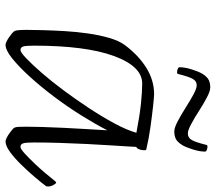

<svg xmlns="http://www.w3.org/2000/svg" viewBox="-63 -704 780 694"><g transform="rotate(90 327.0 -357.0)"><path d="M142 13Q138 13 130.5 9.5Q123 6 115 0.5Q107 -5 100.5 -10.5Q94 -16 92 -20Q88 -28 88 -63Q88 -86 89 -122.5Q90 -159 92.5 -201.5Q95 -244 101 -285.5Q107 -327 117 -361.5Q127 -396 142 -417Q179 -467 224.5 -495.5Q270 -524 320 -524Q329 -524 362 -520.5Q395 -517 438 -511Q481 -505 519 -496Q520 -496 521.5 -495Q523 -494 523 -490Q523 -477 519 -468.5Q515 -460 511 -460Q511 -457 509.5 -432.5Q508 -408 505.5 -368.5Q503 -329 500.5 -281Q498 -233 496.5 -183Q495 -133 495 -89Q495 -58 498.5 -49.5Q502 -41 511 -41Q518 -41 534.5 -56Q551 -71 571 -92Q591 -113 608 -133.5Q625 -154 633 -164Q635 -166 636.5 -168Q638 -170 640 -170Q643 -170 648.5 -160.5Q654 -151 654 -141Q654 -138 653.5 -135.5Q653 -133 651 -131Q639 -115 618.5 -91Q598 -67 574.5 -43Q551 -19 529 -3Q507 13 491 13Q487 13 479.5 9.5Q472 6 464 0.5Q456 -5 449.5 -10.5Q443 -16 441 -20Q439 -25 438.5 -35.5Q438 -46 438 -63Q438 -85 439 -120Q440 -155 442 -196Q444 -237 446.5 -278.5Q449 -320 451 -355Q429 -312 397.5 -261.5Q366 -211 329.5 -162.5Q293 -114 257 -74.5Q221 -35 191 -11Q161 13 142 13ZM161 -41Q169 -41 191 -62Q213 -83 243.5 -118Q274 -153 307 -197.5Q340 -242 371 -289Q402 -336 426 -380.5Q450 -425 460 -460Q398 -472 354.5 -476.5Q311 -481 282 -481Q220 -481 182.5 -379Q145 -277 145 -89Q145 -58 148.5 -49.5Q152 -41 161 -41ZM455 -597Q442 -597 419 -609Q396 -621 370 -637.5Q344 -654 322 -666Q300 -678 288 -678Q273 -678 265 -663.5Q257 -649 248 -613Q247 -607 242 -607Q235 -607 229 -609.5Q223 -612 223 -616Q223 -635 231 -660.5Q239 -686 247 -699Q258 -716 269 -721.5Q280 -727 296 -727Q309 -727 332 -715Q355 -703 380.5 -686.5Q406 -670 428.5 -658Q451 -646 462 -646Q478 -646 486 -660Q494 -674 503 -710Q504 -717 509 -717Q516 -717 522 -714.5Q528 -712 528 -708Q528 -689 520 -663.5Q512 -638 504 -625Q493 -608 482 -602.5Q471 -597 455 -597Z"/></g></svg>

Font: Briem Hand Thin
Style: Regular
Weight: 100
Designer: Gunnlaugur SE Briem, Eben Sorkin
Foundry: Sorkin Type Co.
Version: Version 1.003